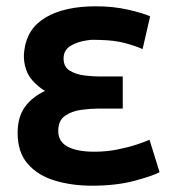

<svg xmlns="http://www.w3.org/2000/svg" viewBox="-20 -565 544 610"><path d="M280 -83Q225 -83 195 -99Q165 -115 165 -149Q165 -182 186.5 -197Q208 -212 238 -216Q268 -220 291 -220H370V-322H295Q277 -322 250 -325Q223 -328 202.5 -340Q182 -352 182 -379Q182 -406 204.5 -419.5Q227 -433 258 -437Q268 -439 278.5 -438.5Q289 -438 300 -438Q344 -437 377.5 -428Q411 -419 433 -409L457 -513Q436 -523 388 -534Q340 -545 285 -545Q185 -545 125 -509.5Q65 -474 57 -403Q54 -381 59 -358Q65 -330 82.5 -310Q100 -290 123 -276Q82 -257 59 -225Q36 -193 36 -143Q36 -81 68.5 -44Q101 -7 155 9Q209 25 272 25Q349 25 407 9.5Q465 -6 487 -18L455 -121Q442 -115 415 -106Q388 -97 353 -90Q318 -83 280 -83Z"/></svg>

Font: Repo DemiBold
Style: Regular
Weight: 600
Designer: Stefan Peev
Foundry: Context Ltd
Version: Version 1.502